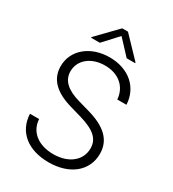

<svg xmlns="http://www.w3.org/2000/svg" viewBox="-221 -1052 1068 1183"><g transform="rotate(30 313.0 -460.0)"><path d="M313 11C464 11 562 -72 562 -192C562 -290 496 -351 367 -387L290 -409C198 -435 150 -477 150 -543C150 -622 219 -680 318 -680C417 -680 481 -621 487 -536H552C547 -655 455 -738 318 -738C182 -738 82 -655 82 -540C82 -448 144 -388 263 -354L343 -331C449 -300 495 -260 495 -192C495 -107 422 -47 313 -47C206 -47 135 -103 130 -191H65C70 -66 166 11 313 11ZM157 -785H219L314 -888L410 -785H470V-790L335 -931H294L157 -790Z"/></g></svg>

Font: Wafeq Light
Style: Regular
Weight: 300
Designer: Rasmus Andersson & Azza Alameddine
Foundry: Google & TypeTogether
Version: Version 3.000;January 28, 2025;FontCreator 15.0.0.3014 64-bi